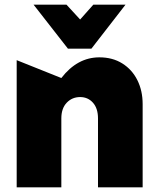

<svg xmlns="http://www.w3.org/2000/svg" viewBox="-20 -797 675 817"><path d="M403 -553Q309 -553 241 -465L51 -541V0H241V-293Q241 -336 264 -360Q287 -384 321 -384Q354 -384 375.5 -360Q397 -336 397 -293V0H587V-354Q587 -411 564.5 -456Q542 -501 500.5 -527Q459 -553 403 -553ZM377 -777 321 -714 263 -777H123L269 -590H369L514 -777Z"/></svg>

Font: Geom Black
Style: Bold
Weight: 900
Version: Version 1.102